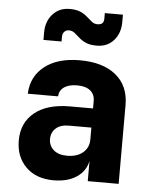

<svg xmlns="http://www.w3.org/2000/svg" viewBox="-56 -841 711 898"><g transform="rotate(5 300.0 -392.5)"><path d="M229 10Q147 10 99 -37.5Q51 -85 51 -162Q51 -245 110 -293Q169 -341 276 -341H384V-376Q384 -407 362.5 -424.5Q341 -442 301 -442Q263 -442 240.5 -427Q218 -412 216 -383H74Q77 -464 138 -512Q199 -560 303 -560Q412 -560 473 -510Q534 -460 534 -370V0H389V-95Q379 -46 336.5 -18Q294 10 229 10ZM282 -110Q329 -110 356.5 -133.5Q384 -157 384 -195V-251H279Q239 -251 217.5 -231.5Q196 -212 196 -181Q196 -150 218.5 -130Q241 -110 282 -110ZM375 -635Q343 -635 323.5 -644Q304 -653 291 -665Q278 -677 266.5 -686Q255 -695 240 -695Q227 -695 218.5 -686Q210 -677 210 -662V-640H125V-675Q125 -727 155.5 -761Q186 -795 235 -795Q267 -795 286.5 -786Q306 -777 319 -765Q332 -753 343.5 -744Q355 -735 370 -735Q400 -735 400 -763V-790H485V-755Q485 -703 455 -669Q425 -635 375 -635Z"/></g></svg>

Font: JetBrains Mono NL ExtraBold
Style: Regular
Weight: 800
Designer: Philipp Nurullin, Konstantin Bulenkov
Foundry: JetBrains
Version: Version 2.304; ttfautohint (v1.8.4.7-5d5b)